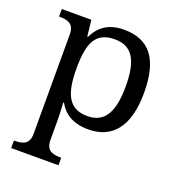

<svg xmlns="http://www.w3.org/2000/svg" viewBox="-141 -657 918 1007"><g transform="rotate(20 318.0 -153.0)"><path d="M35 240H299V198H296C252 198 214 190 214 130V35C214 10 213 -39 210 -78H214C243 -25 295 10 380 10C510 10 591 -76 591 -270C591 -461 520 -546 380 -546C294 -546 244 -508 214 -446H210L200 -536H35V-494H38C82 -494 120 -485 120 -426V130C120 189 83 198 38 198H35ZM352 -54C246 -54 214 -131 214 -270C214 -414 246 -482 352 -482C449 -482 489 -414 489 -270C489 -126 449 -54 352 -54Z"/></g></svg>

Font: Noto Serif
Style: Regular
Weight: 400
Designer: Monotype Design Team
Foundry: Monotype Imaging Inc.
Version: Version 2.015